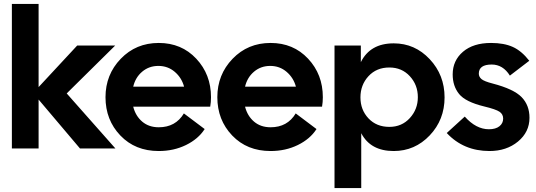

<svg xmlns="http://www.w3.org/2000/svg" viewBox="-20 -750 2708 970"><path d="M40 0V-730H175V-310L370 -520H562L317 -278L563 0H384L175 -247V0Z M782 13Q663 13 588 -65.5Q513 -144 513 -259Q513 -373 590 -453Q667 -533 782 -533Q897 -533 971.5 -453.5Q1046 -374 1046 -259Q1046 -234 1042 -211H653Q665 -164 698.5 -135.5Q732 -107 782 -107Q867 -107 909 -177L1014 -98Q982 -48 920 -17.5Q858 13 782 13ZM780 -417Q733 -417 698.5 -388Q664 -359 653 -312H910Q898 -357 863 -387Q828 -417 780 -417Z M1347 13Q1228 13 1153 -65.5Q1078 -144 1078 -259Q1078 -373 1155 -453Q1232 -533 1347 -533Q1462 -533 1536.5 -453.5Q1611 -374 1611 -259Q1611 -234 1607 -211H1218Q1230 -164 1263.5 -135.5Q1297 -107 1347 -107Q1432 -107 1474 -177L1579 -98Q1547 -48 1485 -17.5Q1423 13 1347 13ZM1345 -417Q1298 -417 1263.5 -388Q1229 -359 1218 -312H1475Q1463 -357 1428 -387Q1393 -417 1345 -417Z M1670 200V-520H1803V-436Q1850 -531 1969 -531Q2076 -531 2151 -451Q2226 -371 2226 -258Q2226 -145 2151 -66Q2076 13 1969 13Q1852 13 1805 -77V200ZM1947 -109Q2010 -109 2050.5 -153.5Q2091 -198 2091 -259Q2091 -321 2050.5 -365Q2010 -409 1947 -409Q1882 -409 1841.5 -365Q1801 -321 1801 -258Q1801 -195 1841.5 -152Q1882 -109 1947 -109Z M2453 13Q2322 13 2237 -78L2328 -161Q2385 -97 2450 -97Q2484 -97 2503 -112Q2522 -127 2522 -151Q2522 -173 2503.5 -185.5Q2485 -198 2427 -212Q2332 -235 2299.5 -275Q2267 -315 2267 -374Q2267 -444 2319 -488.5Q2371 -533 2461 -533Q2526 -533 2570.5 -513Q2615 -493 2654 -443L2556 -368Q2521 -424 2464 -424Q2399 -424 2399 -378Q2399 -362 2412.5 -350.5Q2426 -339 2469 -328Q2576 -300 2615.5 -259Q2655 -218 2655 -155Q2655 -83 2597 -35Q2539 13 2453 13Z"/></svg>

Font: Cal Sans
Style: Regular
Weight: 400
Designer: Designer Mark Davis DBA MarkFonts
Foundry: Designer Mark Davis DBA MarkFonts
Version: Version 1.000